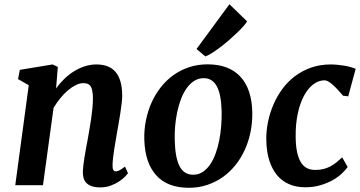

<svg xmlns="http://www.w3.org/2000/svg" viewBox="-20 -871 1693 903"><path d="M115.2 -470.2 64.9 -499 73.2 -542.5 227.5 -567.9 252 -556.2 243.7 -455.1Q261.2 -479.5 282.7 -500.2Q304.2 -521 328.4 -535.9Q352.5 -550.8 379.2 -559.3Q405.8 -567.9 433.6 -567.9Q460.4 -567.9 482.7 -560.3Q504.9 -552.7 521 -535.4Q537.1 -518.1 545.9 -489.7Q554.7 -461.4 554.7 -420.4Q554.7 -406.2 552.2 -385Q549.8 -363.8 546.1 -339.8Q542.5 -315.9 538.1 -291.5Q533.7 -267.1 530.3 -246.6Q527.3 -228 523.7 -208Q520 -188 517.1 -168.5Q514.2 -148.9 512 -130.6Q509.8 -112.3 509.3 -96.2Q508.8 -78.6 512.9 -71.8Q517.1 -64.9 524.4 -64.9Q531.7 -64.9 541 -69.6Q550.3 -74.2 567.9 -87.4L582 -56.2Q578.6 -51.3 568.1 -40.3Q557.6 -29.3 540.8 -18.1Q523.9 -6.8 501.5 1.7Q479 10.3 451.7 10.3Q426.8 10.3 410.6 4.4Q394.5 -1.5 385.3 -11.7Q376 -22 372.6 -35.6Q369.1 -49.3 369.6 -64.9Q370.1 -78.1 372.3 -95.9Q374.5 -113.8 377.7 -133.5Q380.9 -153.3 384.8 -174.6Q388.7 -195.8 392.6 -216.3Q396 -236.8 400.4 -261Q404.8 -285.2 408.4 -310.5Q412.1 -335.9 414.6 -361.1Q417 -386.2 417 -408.2Q417 -431.2 413.8 -445.3Q410.6 -459.5 405 -467Q399.4 -474.6 390.9 -477.3Q382.3 -480 371.1 -480Q355 -480 336.7 -470.9Q318.4 -461.9 299.8 -446.3Q281.2 -430.7 263.9 -409.4Q246.6 -388.2 231.9 -363.8L182.1 0H51.8Z M904.3 -640.6 1059.1 -851.1 1142.1 -770.5Q1137.7 -762.2 1125.5 -748.3Q1113.3 -734.4 1096.2 -718Q1079.1 -701.7 1059.1 -684.1Q1039.1 -666.5 1018.6 -650.9Q998 -635.3 979.2 -623Q960.4 -610.8 945.8 -605.5ZM658.7 -213.4Q657.2 -260.3 666.3 -304.9Q675.3 -349.6 693.1 -389.2Q710.9 -428.7 737.1 -461.7Q763.2 -494.6 796.6 -518.3Q830.1 -542 870.1 -555.2Q910.2 -568.4 956.1 -568.4Q1056.6 -568.4 1110.4 -510.5Q1164.1 -452.6 1166.5 -344.2Q1167.5 -297.4 1158.7 -252.4Q1149.9 -207.5 1132.1 -168Q1114.3 -128.4 1087.9 -95.2Q1061.5 -62 1028.1 -38.3Q994.6 -14.6 954.3 -1.2Q914.1 12.2 868.7 12.2Q767.6 12.2 714.8 -46.4Q662.1 -105 658.7 -213.4ZM888.7 -49.3Q913.6 -49.3 933.3 -62.3Q953.1 -75.2 968.3 -97.4Q983.4 -119.6 994.1 -149.2Q1004.9 -178.7 1011.2 -211.4Q1017.6 -244.1 1020.3 -278.6Q1022.9 -313 1022.5 -345.2Q1020.5 -427.7 999.5 -465.6Q978.5 -503.4 938.5 -503.4Q913.6 -503.4 893.6 -490.7Q873.5 -478 857.9 -456.1Q842.3 -434.1 831.3 -405.3Q820.3 -376.5 813.5 -344Q806.6 -311.5 803.7 -277.8Q800.8 -244.1 801.8 -212.4Q803.7 -129.4 824.5 -89.4Q845.2 -49.3 888.7 -49.3Z M1415.5 9.8Q1373 9.8 1339.4 -4.9Q1305.7 -19.5 1282.2 -48.1Q1258.8 -76.7 1245.8 -118.7Q1232.9 -160.6 1232.4 -215.3Q1231.9 -254.9 1240.2 -296.4Q1248.5 -337.9 1265.1 -377.2Q1281.7 -416.5 1306.9 -451.2Q1332 -485.8 1366 -511.7Q1399.9 -537.6 1442.1 -552.7Q1484.4 -567.9 1535.6 -567.9Q1549.8 -567.9 1565.4 -566.4Q1581.1 -564.9 1596.7 -562.5Q1612.3 -560.1 1626.7 -556.2Q1641.1 -552.2 1652.8 -547.4L1617.7 -417.5Q1617.2 -418 1613.5 -418.5Q1609.9 -418.9 1605.5 -419.4Q1601.1 -419.9 1597.4 -420.2Q1593.8 -420.4 1593.3 -420.9Q1584 -431.6 1572.8 -444.3Q1561.5 -457 1549.8 -468Q1538.1 -479 1526.9 -486.1Q1515.6 -493.2 1505.9 -493.2Q1478.5 -493.2 1453.6 -474.4Q1428.7 -455.6 1409.9 -420.9Q1391.1 -386.2 1380.4 -336.4Q1369.6 -286.6 1370.6 -224.6Q1371.1 -184.1 1377.4 -155Q1383.8 -126 1395.3 -107.4Q1406.7 -88.9 1423.6 -80.3Q1440.4 -71.8 1462.4 -71.8Q1483.4 -71.8 1500.5 -75.9Q1517.6 -80.1 1532.7 -87.9Q1547.9 -95.7 1561.5 -106.7Q1575.2 -117.7 1589.4 -130.9L1615.2 -85.4Q1605.5 -71.8 1588.1 -55.2Q1570.8 -38.6 1545.4 -24.2Q1520 -9.8 1487.5 0Q1455.1 9.8 1415.5 9.8Z"/></svg>

Font: Merriweather Bold
Style: Italic
Weight: 700
Italic angle: -7°
Designer: Eben Sorkin ( eben@eyebytes.com )
Foundry: Eben Sorkin ( eben@eyebytes.com )
Version: Version 1.5; ttfautohint (v0.97) -l 13 -r 13 -G 200 -x 24 -f